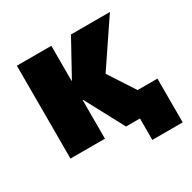

<svg xmlns="http://www.w3.org/2000/svg" viewBox="-144 -666 933 931"><g transform="rotate(-30 322.5 -200.0)"><path d="M258 -324 366 -520H584L416 -271L511 -125H622V120H452V0H374L258 -217H256V0H63V-520H256V-324Z"/></g></svg>

Font: M PLUS 1p Black
Style: Regular
Weight: 900
Version: Version 1.061